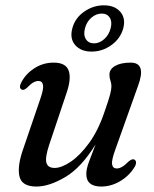

<svg xmlns="http://www.w3.org/2000/svg" viewBox="-20 -692 579 722"><path d="M485 -92Q491 -89.5 491.5 -81.2Q492 -73 485.5 -63Q465 -30 431 -10.2Q397 9.5 360.5 9.5Q304.5 9.5 304.5 -38Q304.5 -56.5 314.5 -83.5Q324.5 -110.5 339.5 -149Q285.5 -61.5 225.2 -26Q165 9.5 117 9.5Q61.5 9.5 53 -29.5Q44.5 -68.5 68 -134L131.5 -320Q144.5 -357 141.8 -372.2Q139 -387.5 124.5 -387.5Q115.5 -387.5 105.5 -382Q95.5 -376.5 81.5 -362Q69 -351 62 -355Q48.5 -361 61.5 -385Q79.5 -417 111.5 -436.8Q143.5 -456.5 182 -456.5Q227 -456.5 238 -427Q249 -397.5 230.5 -343L165 -147.5Q149 -99.5 154.5 -80Q160 -60.5 185.5 -60.5Q211.5 -60.5 246.5 -84.2Q281.5 -108 315.8 -155.2Q350 -202.5 373.5 -273Q389 -317 394 -336.5Q399 -356 399 -367.5Q399 -379 395.2 -389Q391.5 -399 391.5 -411.5Q391.5 -432 413 -444.2Q434.5 -456.5 471.5 -456.5Q532 -456.5 498.5 -367.5L414 -130.5Q399 -90 401.5 -74.2Q404 -58.5 419 -58.5Q428 -58.5 438.5 -64.2Q449 -70 464.5 -85.5Q477.5 -96 485 -92ZM324.5 -498Q284.5 -498 263 -522.2Q241.5 -546.5 252 -585.5Q262 -624 296.2 -648Q330.5 -672 370.5 -672Q411 -672 432.2 -647.8Q453.5 -623.5 443.5 -585.5Q433 -547 399 -522.5Q365 -498 324.5 -498ZM362.5 -641Q342 -641 324 -625.8Q306 -610.5 299.5 -585.5Q293 -560.5 303 -544.8Q313 -529 333.5 -529Q354 -529 371.8 -544.8Q389.5 -560.5 396 -585.5Q402.5 -610 392.8 -625.5Q383 -641 362.5 -641Z"/></svg>

Font: Fraunces 72pt S050
Style: Italic
Weight: 400
Italic angle: -16°
Version: Version 1.000; ttfautohint (v1.8.3)